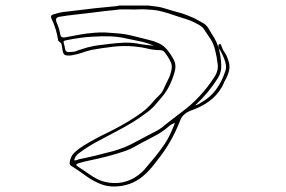

<svg xmlns="http://www.w3.org/2000/svg" viewBox="-20 -698 1040 697"><path d="M518 -678Q534 -676 549.5 -674Q565 -672 580 -667Q605 -659 629.5 -652.5Q654 -646 678 -635Q688 -631 697 -625.5Q706 -620 716 -615Q729 -608 736 -596Q743 -584 750 -573Q767 -548 774.5 -520.5Q782 -493 783 -464Q785 -436 770 -413Q738 -362 689 -316Q696 -317 700.5 -320Q705 -323 709 -325Q743 -344 764 -372.5Q785 -401 797 -437Q802 -450 800 -462.5Q798 -475 793 -487Q789 -496 785 -505Q781 -514 775 -521Q772 -527 773 -532Q773 -537 777 -538Q781 -539 783 -534Q787 -520 795.5 -507.5Q804 -495 808 -481Q816 -460 811.5 -441.5Q807 -423 797 -406Q794 -401 791.5 -394.5Q789 -388 786 -383Q767 -350 738 -329.5Q709 -309 674 -297Q660 -292 649 -282.5Q638 -273 633 -258Q602 -178 547 -111Q536 -96 523.5 -82Q511 -68 496 -56Q455 -23 399 -21Q370 -20 345 -30Q320 -40 297 -56Q283 -66 268 -76.5Q253 -87 238 -96Q232 -100 233 -108Q236 -131 250.5 -144.5Q265 -158 283 -169Q324 -194 367.5 -215Q411 -236 452 -261Q475 -275 496.5 -291Q518 -307 536 -329Q545 -340 556.5 -350.5Q568 -361 574 -375Q582 -393 591 -410.5Q600 -428 603 -448Q605 -461 600.5 -471Q596 -481 590 -491Q585 -499 578.5 -507.5Q572 -516 561 -516Q538 -516 516 -521.5Q494 -527 471 -529Q431 -533 391.5 -528.5Q352 -524 313 -517Q296 -513 279 -507Q262 -501 244 -498Q243 -498 242 -497.5Q241 -497 239 -497Q220 -495 214 -499.5Q208 -504 206 -523Q205 -530 203.5 -536.5Q202 -543 195 -547Q191 -549 191 -552Q185 -593 167 -630Q161 -643 175 -646Q187 -650 199 -652.5Q211 -655 224 -656Q249 -659 274 -662Q299 -665 324 -668Q344 -670 364.5 -672Q385 -674 405 -676Q407 -677 409 -677Q411 -677 413 -678ZM249 -116Q255 -115 259 -117Q263 -119 267 -120Q298 -126 328.5 -133.5Q359 -141 389 -149Q400 -152 410.5 -155.5Q421 -159 431 -163Q453 -172 473.5 -183.5Q494 -195 514 -205Q532 -214 549.5 -223.5Q567 -233 582 -247Q596 -258 610 -268.5Q624 -279 638 -290Q709 -342 758 -418Q774 -442 770 -467Q767 -492 761 -516Q756 -538 744.5 -556Q733 -574 721 -591Q717 -598 710.5 -602.5Q704 -607 696 -611Q677 -622 656 -628.5Q635 -635 614 -642Q592 -650 569 -656Q546 -662 521 -663Q502 -665 483.5 -664Q465 -663 446 -664Q435 -664 423.5 -664Q412 -664 401 -662Q379 -660 357.5 -657.5Q336 -655 314 -652Q284 -648 254 -645Q224 -642 195 -637Q179 -634 185 -618Q190 -607 193.5 -595.5Q197 -584 199 -572Q202 -560 214 -562Q241 -567 267.5 -572Q294 -577 322 -579Q343 -581 364 -580Q385 -579 405 -577Q434 -575 463 -567.5Q492 -560 521 -553Q539 -549 556.5 -541Q574 -533 587 -517Q601 -500 611 -480.5Q621 -461 614 -437Q607 -412 596 -389Q585 -366 568 -346Q555 -330 541.5 -315Q528 -300 511 -288Q486 -269 459.5 -253Q433 -237 406 -223Q371 -204 335.5 -185.5Q300 -167 268 -143Q253 -133 249 -116ZM538 -532Q535 -534 534 -534Q533 -534 531 -535Q509 -544 486 -548.5Q463 -553 440 -558Q410 -565 380 -566Q350 -567 320 -565Q295 -564 270.5 -560.5Q246 -557 221 -552Q217 -551 213.5 -550Q210 -549 211 -543Q213 -536 214.5 -530Q216 -524 217 -517Q220 -509 228 -509Q237 -509 246 -510Q255 -511 263 -515Q271 -518 280 -520.5Q289 -523 298 -526Q318 -531 339 -534Q360 -537 381 -539Q405 -542 429.5 -543Q454 -544 478 -540Q492 -537 507 -535.5Q522 -534 538 -532ZM615 -252Q603 -248 595 -241Q587 -234 578 -227Q559 -213 538 -202.5Q517 -192 497 -181Q482 -173 467 -164.5Q452 -156 435 -150Q403 -139 370 -130.5Q337 -122 303 -115Q293 -113 283.5 -110.5Q274 -108 264 -105Q262 -104 259.5 -103Q257 -102 257 -99Q257 -97 259.5 -96Q262 -95 263 -93Q274 -86 284.5 -79Q295 -72 305 -65Q319 -55 334 -47.5Q349 -40 365 -37Q416 -26 461 -49Q484 -61 503 -81Q523 -104 542.5 -128Q562 -152 579 -177Q590 -194 599 -213.5Q608 -233 615 -252Z"/></svg>

Font: Rock 3D
Style: Regular
Weight: 400
Version: Version 1.000